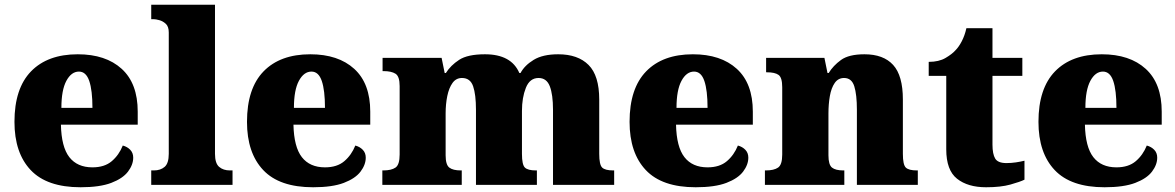

<svg xmlns="http://www.w3.org/2000/svg" viewBox="-20 -780 4958 810"><path d="M320 10Q178 10 109.5 -62.5Q41 -135 41 -266Q41 -407 111 -479Q181 -551 308 -551Q426 -551 493.5 -489.5Q561 -428 561 -309V-254H237Q239 -160 272.5 -117Q306 -74 370 -74Q421 -74 451.5 -100Q482 -126 498 -166Q517 -161 529.5 -148Q542 -135 542 -115Q542 -85 520 -56Q498 -27 449.5 -8.5Q401 10 320 10ZM370 -325Q370 -399 356.5 -438.5Q343 -478 313 -478Q281 -478 260 -439Q239 -400 239 -325Z M618 0V-61H629Q657 -61 674.5 -76Q692 -91 692 -131V-643Q692 -668 679.5 -679.5Q667 -691 652 -695Q637 -699 629 -699H618V-760H887V-131Q887 -91 904.5 -76Q922 -61 950 -61H961V0Z M1301 10Q1159 10 1090.5 -62.5Q1022 -135 1022 -266Q1022 -407 1092 -479Q1162 -551 1289 -551Q1407 -551 1474.5 -489.5Q1542 -428 1542 -309V-254H1218Q1220 -160 1253.5 -117Q1287 -74 1351 -74Q1402 -74 1432.5 -100Q1463 -126 1479 -166Q1498 -161 1510.5 -148Q1523 -135 1523 -115Q1523 -85 1501 -56Q1479 -27 1430.5 -8.5Q1382 10 1301 10ZM1351 -325Q1351 -399 1337.5 -438.5Q1324 -478 1294 -478Q1262 -478 1241 -439Q1220 -400 1220 -325Z M1593 0V-61H1597Q1631 -61 1648.5 -73Q1666 -85 1666 -128V-417Q1666 -458 1648.5 -469Q1631 -480 1598 -480H1594V-536H1843L1856 -472H1861Q1881 -504 1917 -527.5Q1953 -551 2026 -551Q2137 -551 2171 -472H2176Q2193 -504 2231.5 -527.5Q2270 -551 2335 -551Q2418 -551 2463 -506Q2508 -461 2508 -360V-131Q2508 -85 2520.5 -73Q2533 -61 2567 -61H2571V0H2313V-317Q2313 -381 2299.5 -416Q2286 -451 2252 -451Q2215 -451 2198.5 -409.5Q2182 -368 2182 -312V-131Q2182 -85 2194.5 -73Q2207 -61 2241 -61H2245V0H1988V-317Q1988 -381 1976 -416Q1964 -451 1929 -451Q1904 -451 1889 -430Q1874 -409 1867 -375Q1860 -341 1860 -301V-125Q1860 -85 1875.5 -73Q1891 -61 1924 -61H1928V0Z M2915 10Q2773 10 2704.5 -62.5Q2636 -135 2636 -266Q2636 -407 2706 -479Q2776 -551 2903 -551Q3021 -551 3088.5 -489.5Q3156 -428 3156 -309V-254H2832Q2834 -160 2867.5 -117Q2901 -74 2965 -74Q3016 -74 3046.5 -100Q3077 -126 3093 -166Q3112 -161 3124.5 -148Q3137 -135 3137 -115Q3137 -85 3115 -56Q3093 -27 3044.5 -8.5Q2996 10 2915 10ZM2965 -325Q2965 -399 2951.5 -438.5Q2938 -478 2908 -478Q2876 -478 2855 -439Q2834 -400 2834 -325Z M3207 0V-61H3211Q3245 -61 3262.5 -73Q3280 -85 3280 -128V-412Q3280 -453 3264.5 -464Q3249 -475 3216 -475H3212V-536H3458L3471 -472H3476Q3495 -503 3528 -527Q3561 -551 3627 -551Q3707 -551 3748 -506Q3789 -461 3789 -360V-131Q3789 -85 3801.5 -73Q3814 -61 3848 -61H3852V0H3595V-317Q3595 -381 3584 -416Q3573 -451 3541 -451Q3516 -451 3501.5 -430Q3487 -409 3481 -375Q3475 -341 3475 -301V-125Q3475 -85 3490 -73Q3505 -61 3538 -61H3542V0Z M4140 10Q4063 10 4017.5 -26Q3972 -62 3972 -150V-460H3898V-519Q3941 -519 3969 -535.5Q3997 -552 4011 -568Q4025 -582 4037.5 -606Q4050 -630 4057 -661H4167V-536H4293V-460H4167V-170Q4167 -130 4178.5 -111Q4190 -92 4226 -92Q4246 -92 4266 -95Q4286 -98 4302 -102V-22Q4284 -13 4243 -1.5Q4202 10 4140 10Z M4640 10Q4498 10 4429.5 -62.5Q4361 -135 4361 -266Q4361 -407 4431 -479Q4501 -551 4628 -551Q4746 -551 4813.5 -489.5Q4881 -428 4881 -309V-254H4557Q4559 -160 4592.5 -117Q4626 -74 4690 -74Q4741 -74 4771.5 -100Q4802 -126 4818 -166Q4837 -161 4849.5 -148Q4862 -135 4862 -115Q4862 -85 4840 -56Q4818 -27 4769.5 -8.5Q4721 10 4640 10ZM4690 -325Q4690 -399 4676.5 -438.5Q4663 -478 4633 -478Q4601 -478 4580 -439Q4559 -400 4559 -325Z"/></svg>

Font: Noto Serif Telugu Black
Style: Regular
Weight: 900
Designer: Jelle Bosma - Monotype Design Team
Foundry: Monotype Imaging Inc.
Version: Version 2.005; ttfautohint (v1.8.4.7-5d5b)